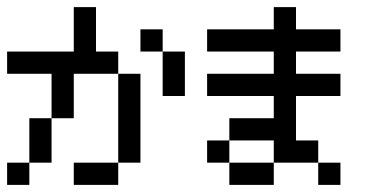

<svg xmlns="http://www.w3.org/2000/svg" viewBox="-20 -520 1040 540"><path d="M0 0V-62.5H62.5V0ZM62.5 -125V-187.5H125V-125ZM62.5 -62.5V-125H125V-62.5ZM125 -250V-312.5H187.5V-250ZM125 -187.5V-250H187.5V-187.5ZM187.5 -312.5V-375H250V-312.5ZM187.5 -375V-437.5H250V-375ZM187.5 -437.5V-500H250V-437.5ZM62.5 -312.5V-375H125V-312.5ZM125 -312.5V-375H187.5V-312.5ZM250 -312.5V-375H312.5V-312.5ZM312.5 -250V-312.5H375V-250ZM312.5 -187.5V-250H375V-187.5ZM312.5 -125V-187.5H375V-125ZM312.5 -62.5V-125H375V-62.5ZM187.5 0V-62.5H250V0ZM250 0V-62.5H312.5V0ZM375 -375V-437.5H437.5V-375ZM437.5 -312.5V-375H500V-312.5ZM437.5 -250V-312.5H500V-250ZM0 -312.5V-375H62.5V-312.5Z M562.5 -62.5V-125H625V-62.5ZM625 -125V-187.5H687.5V-125ZM687.5 -125V-187.5H750V-125ZM625 0V-62.5H687.5V0ZM687.5 0V-62.5H750V0ZM750 -62.5V-125H812.5V-62.5ZM750 -125V-187.5H812.5V-125ZM750 -187.5V-250H812.5V-187.5ZM750 -250V-312.5H812.5V-250ZM750 -312.5V-375H812.5V-312.5ZM750 -375V-437.5H812.5V-375ZM562.5 -250V-312.5H625V-250ZM625 -250V-312.5H687.5V-250ZM687.5 -250V-312.5H750V-250ZM812.5 -250V-312.5H875V-250ZM875 -250V-312.5H937.5V-250ZM562.5 -375V-437.5H625V-375ZM625 -375V-437.5H687.5V-375ZM687.5 -375V-437.5H750V-375ZM812.5 -375V-437.5H875V-375ZM875 -375V-437.5H937.5V-375ZM750 -437.5V-500H812.5V-437.5ZM812.5 -62.5V-125H875V-62.5ZM875 0V-62.5H937.5V0Z"/></svg>

Font: AprilSans
Style: Regular
Weight: 400
Designer: typesprite
Version: Version 1.001;PS 001.001;hotconv 1.0.88;makeotf.lib2.5.64775